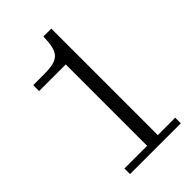

<svg xmlns="http://www.w3.org/2000/svg" viewBox="-210 -754 826 826"><g transform="rotate(-45 203.0 -341.0)"><path d="M69 0V-34H207V-529H45V-565H111Q156 -565 179 -574Q202 -583 212 -605.5Q222 -628 223 -667L224 -682H272V-34H378V0Z"/></g></svg>

Font: Montagu Slab 144pt Light
Style: Regular
Weight: 300
Designer: Florian Karsten
Foundry: Florian Karsten
Version: Version 1.000